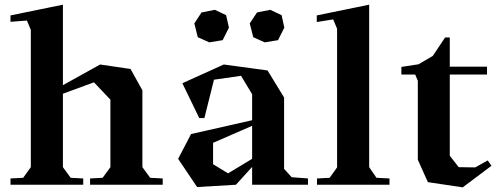

<svg xmlns="http://www.w3.org/2000/svg" viewBox="-20 -790 2150 821"><path d="M622.1 -29.8 675.8 -26.9V0H365.2V-26.9L418.9 -29.8L452.1 -75.2V-363.8L381.8 -438L249 -389.2V-75.2L282.2 -29.8L335.9 -26.9V0H24.9V-26.9L79.1 -29.8L111.8 -75.2V-662.1L95.2 -702.1L24.9 -696.8V-724.1L249 -770V-425.8L408.2 -514.2L538.1 -495.1L588.9 -403.8V-75.2Z M1058.1 0V-76.2L988.8 0L822.8 9.8L741.7 -110.8L796.9 -216.8L1058.1 -275.9V-387.2L1010.7 -465.8L895 -449.2L854 -285.2H832L759.8 -434.1L937 -514.2L1124 -488.8L1194.8 -373V-67.9L1227.1 -32.2L1296.9 -26.9V0ZM811 -689.9 841.8 -736.8 898.9 -748 946.8 -725.1 959 -671.9 932.1 -618.2 875 -608.9 825.7 -630.9ZM891.1 -87.9 955.1 -48.8 1058.1 -110.8V-252L891.1 -179.2ZM1047.9 -689.9 1079.1 -736.8 1135.7 -748 1184.1 -725.1 1195.8 -671.9 1168.9 -618.2 1111.8 -608.9 1063 -630.9Z M1558.6 -770V-75.2L1589.8 -29.8L1645.5 -26.9V0H1335.4V-26.9L1389.6 -29.8L1421.4 -74.2V-667L1404.8 -707L1334.5 -695.8V-724.1Z M2065.4 -104 2081.5 -81.1 1958.5 11.2 1809.6 -11.2 1766.6 -106.9V-444.8L1755.4 -471.2H1696.3V-503.9L1769.5 -515.1L1830.6 -550.8L1883.3 -629.9H1903.3V-504.9H2062.5V-471.2H1903.3V-124L1941.4 -75.2L2012.2 -74.2Z"/></svg>

Font: Ortica Angular Bold
Style: Regular
Weight: 700
Designer: Benedetta Bovani
Foundry: Collletttivo
Version: Version 2.000;Glyphs 3.1.2 (3151)